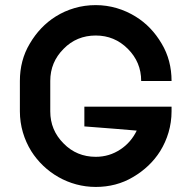

<svg xmlns="http://www.w3.org/2000/svg" viewBox="-20 -739 762 759"><path d="M358.4 -718.8C329.1 -718.8 300.8 -714.8 274.4 -707C248 -699.2 223.6 -688.5 200.2 -673.8C158.2 -647.5 124 -611.3 97.7 -566.4C71.3 -522.5 58.6 -472.7 58.6 -418.9C58.6 -365.2 58.6 -325.2 58.6 -298.8C58.6 -241.2 75.2 -187.5 103.5 -141.6C157.2 -56.6 252 0 358.4 0C412.1 0 461.9 -12.7 505.9 -39.1C550.8 -65.4 586.9 -99.6 613.3 -141.6C641.6 -187.5 658.2 -241.2 658.2 -298.8C658.2 -307.6 658.2 -313.5 658.2 -317.4C504.9 -317.4 389.6 -317.4 313.5 -317.4C313.5 -283.2 313.5 -256.8 313.5 -239.3C406.2 -232.4 474.6 -226.6 520.5 -222.7C505.9 -192.4 484.4 -167 456.1 -148.4C426.8 -128.9 394.5 -119.1 358.4 -119.1C308.6 -119.1 265.6 -136.7 231.4 -171.9C196.3 -207 178.7 -249 178.7 -298.8C178.7 -352.5 178.7 -392.6 178.7 -418.9C178.7 -468.8 196.3 -510.7 231.4 -545.9C265.6 -581.1 308.6 -598.6 358.4 -598.6C408.2 -598.6 450.2 -581.1 485.4 -545.9C520.5 -510.7 538.1 -468.8 538.1 -418.9C591.8 -418.9 631.8 -418.9 658.2 -418.9C658.2 -472.7 645.5 -522.5 619.1 -566.4C592.8 -611.3 558.6 -647.5 515.6 -673.8C469.7 -702.1 416 -718.8 358.4 -718.8Z"/></svg>

Font: DropForged
Style: Regular
Weight: 400
Designer: Antoine
Version: Version 1.0